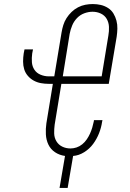

<svg xmlns="http://www.w3.org/2000/svg" viewBox="-20 -763 640 948"><path d="M274 165 301 7Q273 3 251.5 -11.5Q230 -26 219 -49Q208 -72 206.5 -99.5Q205 -127 209 -154L241 -349H221Q201 -349 182 -352.5Q163 -356 146.5 -365Q130 -374 117.5 -388.5Q105 -403 99.5 -421Q94 -439 94 -459Q94 -479 97 -499L101 -519H143L139 -499Q136 -477 137.5 -456Q139 -435 150 -418.5Q161 -402 180.5 -394Q200 -386 221 -386H248L284 -603Q287 -621 292.5 -639Q298 -657 308.5 -673.5Q319 -690 333.5 -704Q348 -718 365.5 -727Q383 -736 401.5 -739.5Q420 -743 438 -743Q459 -743 478 -738.5Q497 -734 513.5 -723.5Q530 -713 540 -696.5Q550 -680 555 -661Q560 -642 559.5 -621.5Q559 -601 556 -581L517 -349H283L250 -148Q247 -126 247.5 -104.5Q248 -83 258.5 -65.5Q269 -48 287.5 -39Q306 -30 328 -30Q343 -30 358 -35Q373 -40 386 -50.5Q399 -61 408.5 -75Q418 -89 424.5 -103.5Q431 -118 435.5 -133Q440 -148 443 -163L444 -170H486L484 -161Q480 -133 469 -105Q458 -77 440 -52.5Q422 -28 395.5 -11.5Q369 5 341 7L314 165ZM290 -386H482L515 -587Q519 -609 518 -630.5Q517 -652 507 -669.5Q497 -687 478 -696Q459 -705 437 -705Q417 -705 396.5 -697.5Q376 -690 360.5 -674Q345 -658 336.5 -637.5Q328 -617 324 -596Z"/></svg>

Font: Iosevka XLt Ex Obl
Style: Regular
Weight: 200
Width: 7
Italic angle: -9°
Monospace: yes
Designer: Belleve Invis
Foundry: Belleve Invis
Version: Version 32.5.0; ttfautohint (v1.8.4)